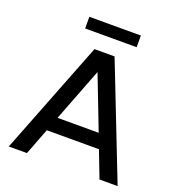

<svg xmlns="http://www.w3.org/2000/svg" viewBox="-152 -991 1030 1114"><g transform="rotate(20 363.0 -433.5)"><path d="M301 -701H425L699 0H587L524 -164H202L139 0H27ZM209 -795V-867H527V-795ZM236 -253H490L363 -582Z"/></g></svg>

Font: LT Superior Semi-bold
Style: Regular
Weight: 600
Designer: Daniel Lyons
Foundry: LyonsType
Version: Version 1.0